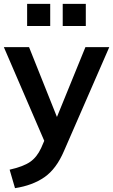

<svg xmlns="http://www.w3.org/2000/svg" viewBox="-22 -750 588 998"><path d="M546 -505 311 34Q271 128 209 171Q147 214 56 228L28 132Q99 116 134.5 91.5Q170 67 192 19L208 -18L-2 -505H129L274 -142L422 -505ZM119 -730H239V-615H119ZM304 -730H424V-615H304Z"/></svg>

Font: Muli-Bold
Style: Bold
Weight: 700
Version: Version 2.000